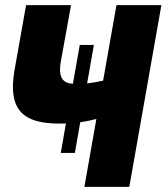

<svg xmlns="http://www.w3.org/2000/svg" viewBox="-20 -731 651 751"><path d="M211.9 -247.6 237.8 -248 217.8 -132.8H272.9L293.9 -252.9C315.4 -255.9 336.4 -260.3 356.9 -265.6L310.1 0H485.8L611.3 -710.9H435.5L383.3 -415.5C358.4 -410.2 338.9 -406.7 320.8 -404.8L347.2 -555.2H292L265.1 -403.3C228 -405.8 209 -424.8 216.3 -481L257.8 -710.9H82L35.6 -449.7C11.7 -298.8 72.8 -247.6 211.9 -247.6Z"/></svg>

Font: Roboto Flex Super Cond Black
Style: Italic
Weight: 900
Width: 3
Italic angle: -10°
Designer: Berlow after Robertson
Foundry: Google
Version: Version 3.200;Glyphs 3.3 (3311)